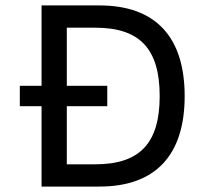

<svg xmlns="http://www.w3.org/2000/svg" viewBox="-20 -687 763 707"><path d="M346 -667H133V-371H53V-296H133V0H346C552 0 660 -115 660 -333C660 -552 552 -667 346 -667ZM331 -82H226V-296H375V-371H226V-585H331C495 -585 568 -507 568 -333C568 -160 495 -82 331 -82Z"/></svg>

Font: Maven Pro
Style: Medium
Weight: 500
Designer: Joe Prince
Foundry: Joe Prince
Version: Version 1.003